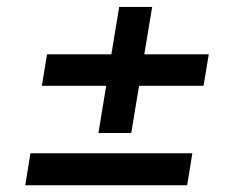

<svg xmlns="http://www.w3.org/2000/svg" viewBox="-20 -572 698 560"><path d="M53.7 -31.7 68.8 -125H541L525.9 -31.7ZM102.1 -321.8 117.2 -413.6H588.9L573.7 -321.8ZM267.1 -184.1 327.6 -551.8H423.8L362.8 -184.1Z"/></svg>

Font: Inter 20pt Medium
Style: Italic
Weight: 500
Italic angle: -9.3988°
Version: Version 4.001;git-66647c0bb